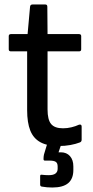

<svg xmlns="http://www.w3.org/2000/svg" viewBox="-20 -640 414 856"><path d="M241 11Q191 11 160 -6Q129 -23 115 -58Q101 -93 101 -149V-411H29Q19 -411 19 -420V-479Q19 -488 29 -488H103L114 -610Q115 -620 125 -620H182Q191 -620 191 -610L192 -488H332Q342 -488 342 -479V-420Q342 -411 332 -411H192V-152Q192 -106 208 -87Q224 -68 261 -68Q280 -68 298.5 -72.5Q317 -77 332 -84Q344 -87 344 -76V-17Q344 -8 336 -5Q318 2 294 6.5Q270 11 241 11ZM213 196Q201 196 189.5 195Q178 194 167 192Q159 191 159 183V145Q159 138 166 139Q173 140 181.5 140.5Q190 141 197 141Q218 141 227.5 133.5Q237 126 237 113V102Q237 87 228.5 81.5Q220 76 201 76H180Q174 76 174 69Q174 64 174.5 58.5Q175 53 176 49L198 -24Q200 -31 207 -31H256Q264 -31 261 -20L241 39H251Q277 39 292 56Q307 73 307 102V118Q307 157 284 176.5Q261 196 213 196Z"/></svg>

Font: Sofia Sans Semi Condensed Medium
Style: Regular
Weight: 500
Designer: Botio Nikoltchev, Ani Petrova
Foundry: lettersoup
Version: Version 4.100